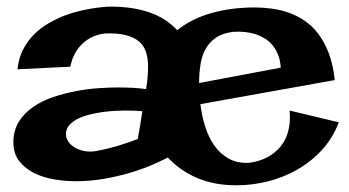

<svg xmlns="http://www.w3.org/2000/svg" viewBox="-20 -532 1043 573"><path d="M991.2 -167Q972.7 -118.7 939.7 -83.3Q906.7 -47.9 865.2 -24.7Q823.7 -1.5 777.3 9.8Q731 21 686 21Q618.2 21 566.9 -1.5Q515.6 -23.9 481 -62Q460.4 -51.3 431.4 -38.8Q402.3 -26.4 366.7 -15.9Q331.1 -5.4 290.3 1.7Q249.5 8.8 205.1 8.8Q174.8 8.8 142.1 3.4Q109.4 -2 82.3 -15.4Q55.2 -28.8 37.6 -51Q20 -73.2 20 -106.9Q20 -142.6 36.1 -168.5Q52.2 -194.3 78.6 -212.6Q105 -231 138.4 -242.2Q171.9 -253.4 206.3 -260Q240.7 -266.6 273.4 -268.8Q306.2 -271 331.1 -271Q357.4 -271 378.4 -269.8Q399.4 -268.6 416 -266.1Q421.9 -301.8 421.9 -334Q421.9 -357.4 415.8 -376.5Q409.7 -395.5 394.8 -408.2Q379.9 -420.9 355.2 -427.2Q330.6 -433.6 293.9 -432.1Q269.5 -429.7 249 -418.5Q240.2 -413.6 231.2 -406.2Q222.2 -398.9 214.1 -388.7Q206.1 -378.4 199.7 -364.5Q193.4 -350.6 189.9 -333L32.2 -325.2Q35.6 -358.9 49.3 -385Q63 -411.1 82.8 -430.4Q102.5 -449.7 126.5 -463.4Q150.4 -477.1 174.8 -486.3Q232.4 -507.3 303.2 -512.2Q342.8 -512.7 374.8 -507.6Q406.7 -502.4 431.9 -492.9Q457 -483.4 476.1 -470.2Q495.1 -457 508.8 -441.9Q553.2 -477.1 612.5 -493.4Q671.9 -509.8 740.2 -509.8Q764.6 -509.8 790.8 -506.3Q816.9 -502.9 841.8 -494.1Q866.7 -485.4 889.4 -470Q912.1 -454.6 930.4 -430.4Q948.7 -406.2 961.4 -372.6Q974.1 -338.9 979 -293L578.1 -221.2Q582 -187.5 592 -155.3Q602.1 -123 619.1 -98.4Q636.2 -73.7 661.4 -59.3Q686.5 -44.9 721.2 -45.9Q758.8 -50.3 787.6 -68.4Q799.8 -76.2 811 -87.6Q822.3 -99.1 830.6 -115.2Q838.9 -131.3 842.8 -152.8Q846.7 -174.3 844.2 -202.1ZM817.9 -330.1Q816.4 -353 809.3 -369.9Q802.2 -386.7 792 -398.7Q781.7 -410.6 769 -418Q756.3 -425.3 743.7 -429.7Q713.4 -439.5 675.8 -437Q643.6 -433.1 623.5 -418.9Q603.5 -404.8 592.5 -383.8Q581.5 -362.8 577.9 -336.9Q574.2 -311 574.2 -284.2ZM404.8 -200.2Q393.6 -201.2 380.4 -201.7Q367.2 -202.1 353 -202.1Q340.8 -202.1 323 -201.2Q305.2 -200.2 285.6 -197.5Q266.1 -194.8 246.6 -189.9Q227.1 -185.1 211.7 -177.2Q196.3 -169.4 186.5 -158.2Q176.8 -147 176.8 -131.8Q176.8 -120.1 183.8 -109.6Q190.9 -99.1 203.1 -91.8Q215.3 -84.5 231.7 -81.3Q248 -78.1 266.1 -81.1Q302.7 -87.9 335.2 -97.9Q367.7 -107.9 391.1 -117.2Q395 -137.7 398.4 -158.7Q401.9 -179.7 404.8 -200.2Z"/></svg>

Font: Peralta
Style: Regular
Weight: 400
Designer: Astigmatic (AOETI)
Foundry: Astigmatic (AOETI)
Version: Version 1.000